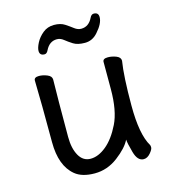

<svg xmlns="http://www.w3.org/2000/svg" viewBox="-109 -796 808 909"><g transform="rotate(-15 295.0 -342.0)"><path d="M485 19Q455 19 442 -27.5Q429 -74 428 -92Q410 -55 358 -15.5Q306 24 244 24Q182 24 148 -4Q86 -55 86 -171Q86 -368 83 -474Q83 -490 107 -490Q126 -490 147 -481.5Q168 -473 168 -456Q166 -368 166 -175Q166 -119 186 -83.5Q206 -48 243 -48Q281 -48 320 -80Q359 -112 389.5 -174Q420 -236 420 -342V-475Q420 -491 445 -491Q465 -491 485.5 -483Q506 -475 506 -458Q494 -385 494 -241Q494 -99 531 -38Q533 -34 533 -26Q533 -16 518 1.5Q503 19 485 19ZM160 -582Q136 -582 136 -605Q136 -620 148 -643.5Q160 -667 183 -686Q206 -705 238 -705Q270 -705 290.5 -691.5Q311 -678 326.5 -666Q342 -654 359 -654Q396 -654 415 -693Q422 -708 434 -708Q457 -708 457 -685Q457 -654 422 -615Q396 -585 359 -585Q323 -585 302.5 -598Q282 -611 266.5 -623.5Q251 -636 234 -636Q197 -636 178 -597Q171 -582 160 -582Z"/></g></svg>

Font: LXGW WenKai TC
Style: Bold
Weight: 700
Designer: LXGW / Fontworks Inc.
Foundry: LXGW / Fontworks Inc.
Version: Version 1.330;April 28, 2024